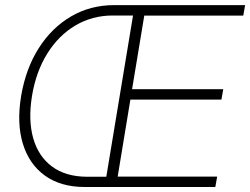

<svg xmlns="http://www.w3.org/2000/svg" viewBox="-20 -748 1000 768"><path d="M318.8 0Q223.1 0 159.9 -45.4Q96.7 -90.8 71.5 -172.9Q46.4 -254.9 64.5 -363.8Q83 -473.6 135 -555.4Q187 -637.2 264.4 -682.4Q341.8 -727.5 436.5 -727.5H540L532.7 -686H431.2Q349.1 -686 281.7 -646.2Q214.4 -606.4 169.2 -533.9Q124 -461.4 107.9 -363.8Q92.3 -267.1 113 -194.6Q133.8 -122.1 188.2 -81.8Q242.7 -41.5 327.1 -41H425.3L418.5 0ZM398.4 0 519 -727.5H960.4L953.1 -685.5H557.1L508.3 -391.1H873L865.7 -349.6H501.5L450.7 -41.5H848.6L841.3 0Z"/></svg>

Font: Inter 28pt ExtraLight
Style: Italic
Weight: 250
Italic angle: -9.3988°
Designer: Rasmus Andersson
Foundry: rsms
Version: Version 4.001;git-66647c0bb